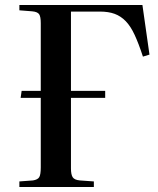

<svg xmlns="http://www.w3.org/2000/svg" viewBox="-20 -743 629 763"><path d="M57 0V-22L111 -26Q130 -29 136 -39Q142 -49 142 -78V-354H62L66 -382H142V-651Q142 -677 135.5 -686.5Q129 -696 108 -698L57 -702V-723H546L574 -526L548 -518Q531 -570 515 -604.5Q499 -639 479.5 -659Q460 -679 435.5 -688Q411 -697 377 -697H262V-382H398V-354H262V-74Q262 -49 269 -38.5Q276 -28 297 -26L353 -22V0Z"/></svg>

Font: Literata 60pt Medium
Style: Regular
Weight: 500
Designer: Latin by Veronika Burian and Jose Scaglione. Greek by Irene Vlachou. Cyrillic by Vera Evstafieva.
Foundry: TypeTogether
Version: Version 3.103;gftools[0.9.29]